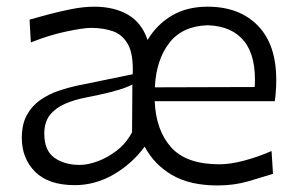

<svg xmlns="http://www.w3.org/2000/svg" viewBox="-20 -549 892 580"><path d="M637.2 11.2Q553.7 11.2 499.8 -20.3Q445.8 -51.8 417 -106Q378.4 -53.7 322.8 -21.7Q267.1 10.3 206.1 10.3Q126.5 10.3 86.2 -30Q45.9 -70.3 45.9 -132.3Q45.9 -174.3 61.5 -202.1Q77.1 -230 102.3 -247.3Q127.4 -264.6 156 -274.4Q184.6 -284.2 210 -289.6L380.9 -324.7Q383.3 -384.3 366.9 -414.3Q350.6 -444.3 321.3 -454.6Q292 -464.8 254.9 -464.8Q232.9 -464.8 181.4 -454.1Q129.9 -443.4 73.2 -420.9L69.3 -489.7Q93.3 -496.6 127 -505.6Q160.6 -514.6 197 -521.7Q233.4 -528.8 264.6 -528.8Q324.7 -528.8 366.5 -504.6Q408.2 -480.5 425.8 -428.2Q453.6 -475.1 499.3 -502Q544.9 -528.8 606.9 -528.8Q703.1 -528.8 758.8 -471.7Q814.5 -414.6 814.5 -308.1Q814.5 -273.4 810.1 -243.2H447.3Q451.2 -154.8 497.1 -103.8Q543 -52.7 643.1 -52.7Q675.3 -52.7 717 -63.7Q758.8 -74.7 800.3 -92.8L804.7 -23.9Q773.9 -14.2 730.7 -1.5Q687.5 11.2 637.2 11.2ZM749.5 -286.1Q754.9 -377 718.3 -423.6Q681.6 -470.2 607.9 -472.7Q531.2 -470.7 491.5 -419.4Q451.7 -368.2 447.8 -285.2ZM221.2 -50.8Q244.6 -50.8 274.4 -61.5Q304.2 -72.3 332.5 -94Q360.8 -115.7 378.9 -149.4L379.9 -293.5Q371.1 -289.1 356.9 -283.7Q342.8 -278.3 314.9 -271Q287.1 -263.7 237.3 -253.9Q204.6 -247.6 176.3 -235.4Q147.9 -223.1 130.9 -201.7Q113.8 -180.2 113.8 -145.5Q113.8 -94.2 144.3 -72.5Q174.8 -50.8 221.2 -50.8Z"/></svg>

Font: Pinar-DS3-FD Regular
Style: Regular
Weight: 400
Designer: Amin Abedi
Version: Version 3.000